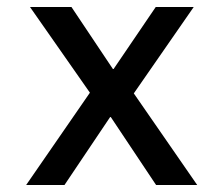

<svg xmlns="http://www.w3.org/2000/svg" viewBox="-20 -531 640 551"><path d="M55 0 238 -265 66 -511H185L304 -333H306L427 -511H536L364 -263L546 0H428L298 -195H296L165 0Z"/></svg>

Font: Chivo Mono
Style: Regular
Weight: 400
Monospace: yes
Designer: Hector Gatti
Foundry: Omnibus-Type
Version: Version 1.008; ttfautohint (v1.8.4.7-5d5b)